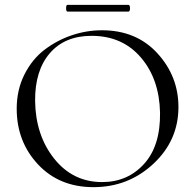

<svg xmlns="http://www.w3.org/2000/svg" viewBox="-20 -761 806 793"><path d="M259 -713Q253 -713 253 -727Q253 -741 259 -741H510Q517 -741 517 -727Q517 -713 510 -713ZM366 12Q225 12 137 -82Q49 -176 49 -312Q49 -390 81 -453.5Q113 -517 164.5 -556Q216 -595 277 -615.5Q338 -636 401 -636Q543 -636 630 -541Q717 -446 717 -319Q717 -181 613.5 -84.5Q510 12 366 12ZM402 -9Q507 -9 575 -84Q643 -159 641 -296Q638 -435 561.5 -524Q485 -613 358 -613Q248 -613 186 -541.5Q124 -470 125 -344Q127 -202 204 -105.5Q281 -9 402 -9Z"/></svg>

Font: Cormorant
Style: Regular
Weight: 400
Designer: Christian Thalmann (Catharsis Fonts)
Version: Version 1.000;PS 001.000;hotconv 1.0.70;makeotf.lib2.5.58329